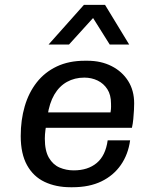

<svg xmlns="http://www.w3.org/2000/svg" viewBox="-20 -776 640 806"><path d="M276.2 10Q214.8 10 167.4 -12.4Q120 -34.8 93.5 -82.6Q67 -130.5 67 -205Q67 -272.5 83.8 -329.8Q100.5 -387 134.1 -430Q167.8 -473 218.4 -497Q269 -521 335.8 -521H347.5Q404 -521 448.4 -498.5Q492.8 -476 518 -436Q543.2 -396 543.2 -342Q543.2 -332.2 542.4 -314.4Q541.5 -296.5 539.6 -276.6Q537.8 -256.8 533.8 -239.5H128.5L177.2 -273.8Q173.2 -250.2 170.8 -230.5Q168.2 -210.8 168.2 -194Q168.2 -142.8 185.4 -113.6Q202.5 -84.5 230.2 -72.6Q258 -60.8 289.5 -60.8Q349 -60.8 386.1 -91.8Q423.2 -122.8 432 -186.8H526.2Q518 -127.5 487.2 -83.4Q456.5 -39.2 405.8 -14.6Q355 10 284.2 10ZM179.5 -289.8 137.8 -304.2H444Q446.5 -320.2 446.2 -327.8Q446 -335.2 446 -341.5Q446 -377.8 430.6 -401.6Q415.2 -425.5 389.8 -437.9Q364.2 -450.2 334 -450.2Q293.5 -450.2 261.1 -432.2Q228.8 -414.2 208 -378.8Q187.2 -343.2 179.5 -289.8ZM184 -589.2 332.2 -755.5H421L522.2 -589.2H440.5L345.2 -741H407.5L269.8 -589.2Z"/></svg>

Font: Chivo Mono Medium
Style: Italic
Weight: 500
Italic angle: -8.05°
Monospace: yes
Designer: Hector Gatti
Foundry: Omnibus-Type
Version: Version 1.008